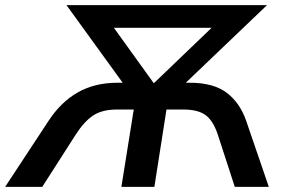

<svg xmlns="http://www.w3.org/2000/svg" viewBox="-59 -725 1110 745"><path d="M-39 0 128 -254Q176 -328 242 -366Q308 -404 398 -404H417L199 -705H977L662 -404H677Q770 -404 821.5 -364.5Q873 -325 897 -254L984 0H852L786 -203Q768 -257 738.5 -278.5Q709 -300 653 -300H587L540 0H412L460 -300H394Q337 -300 302 -276.5Q267 -253 235 -203L105 0ZM537 -403H539L762 -617H383Z"/></svg>

Font: Mulish
Style: Bold Italic
Weight: 700
Italic angle: -9°
Designer: Vernon Adams
Foundry: Vernon Adams
Version: Version 3.603; ttfautohint (v1.8.3)